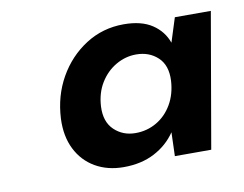

<svg xmlns="http://www.w3.org/2000/svg" viewBox="-51 -777 627 494"><g transform="rotate(-10 263.0 -530.0)"><path d="M236 -349Q194 -349 162 -367.5Q130 -386 113 -420Q96 -454 98 -500Q101 -559 128 -606.5Q155 -654 199.5 -682.5Q244 -711 299 -711Q345 -711 373 -692.5Q401 -674 412 -643L432 -706H526L465 -354H370L372 -416Q351 -385 316.5 -367Q282 -349 236 -349ZM281 -430Q311 -430 336 -444.5Q361 -459 376.5 -485.5Q392 -512 394 -547Q396 -587 373.5 -608Q351 -629 317 -629Q289 -629 264 -614.5Q239 -600 223 -574Q207 -548 205 -513Q203 -473 225.5 -451.5Q248 -430 281 -430Z"/></g></svg>

Font: DM Sans
Style: Bold Italic
Weight: 700
Italic angle: -10°
Designer: Colophon Foundry, Jonny Pinhorn
Foundry: Colophon Foundry
Version: Version 4.004;gftools[0.9.30]